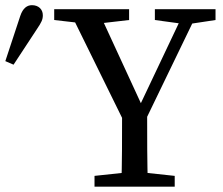

<svg xmlns="http://www.w3.org/2000/svg" viewBox="-53 -704 842 724"><path d="M303.4 0H605.8V-40.8L465.2 -55.8H443.9L303.4 -40.8V0ZM404.4 0H504.8C501.8 -89.2 501.8 -184.4 501.8 -300.5H407.4C407.4 -183.4 407.4 -87.2 404.4 0ZM424.6 -224.4H482.9L698 -669.3H646.1L460.5 -277.6L495.3 -277.9L314.8 -669.3H205.8L424.6 -224.4ZM151.4 -628.5 282.6 -613.5H304L433.8 -628.5V-669.3H151.4V-628.5ZM531 -628.5 641.1 -613.5H660.3L759.7 -628.5V-669.3H531V-628.5ZM-32.9 -473.5 -1.9 -460.1 86.7 -595C103.1 -619.5 108.5 -629.9 108.5 -646.5C108.5 -669.1 92 -684.5 67.5 -684.5C49.7 -684.5 33.5 -674.1 23.4 -643.9L-32.9 -473.5Z"/></svg>

Font: Source Serif Variable
Style: Regular
Weight: 389
Designer: Frank Grießhammer
Foundry: Adobe Systems Incorporated
Version: Version 3.001;hotconv 1.0.111;makeotfexe 2.5.65597